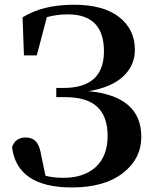

<svg xmlns="http://www.w3.org/2000/svg" viewBox="-20 -780 658 818"><path d="M82 -543.9 76.2 -706.1Q161.1 -759.8 295.9 -759.8Q419.9 -759.8 487.3 -707.5Q554.7 -655.3 554.7 -567.4Q554.7 -501 504.4 -454.1Q454.1 -407.2 357.4 -391.6Q582 -370.1 582 -197.3Q582 -103.5 503.4 -42.5Q424.8 18.6 286.1 18.6Q52.7 18.6 31.2 -153.3Q45.9 -194.3 88.9 -194.3Q117.2 -194.3 133.3 -176.8Q149.4 -159.2 156.2 -115.2L173.8 -31.2Q206.1 -22.5 251 -22.5Q337.9 -22.5 388.2 -68.8Q438.5 -115.2 438.5 -201.2Q438.5 -284.2 394 -325.2Q349.6 -366.2 256.8 -366.2H219.7V-405.3H251Q422.9 -405.3 422.9 -561.5Q422.9 -718.8 268.6 -718.8Q223.6 -718.8 179.7 -707L136.7 -543.9Z"/></svg>

Font: GenYoMin TW TTF Bold
Style: Regular
Weight: 700
Version: Version 1.300